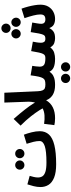

<svg xmlns="http://www.w3.org/2000/svg" viewBox="874 -1706 1061 2850"><g transform="rotate(-90 1405.0 -281.5)"><path d="M549 -450Q520 -450 500.5 -470Q481 -490 481 -518Q481 -547 500.5 -567Q520 -587 549 -587Q578 -587 598 -567Q618 -547 618 -518Q618 -490 598 -470Q578 -450 549 -450ZM379 -450Q350 -450 330.5 -470Q311 -490 311 -518Q311 -547 330.5 -567Q350 -587 379 -587Q407 -587 427.5 -567Q448 -547 448 -518Q448 -490 427.5 -470Q407 -450 379 -450Z M393 21Q267 21 192.5 -9.5Q118 -40 85.5 -92.5Q53 -145 53 -211Q53 -261 66.5 -314.5Q80 -368 93 -406L219 -372Q211 -344 203 -312Q195 -280 195 -248Q195 -212 212 -184Q229 -156 277 -139.5Q325 -123 419 -123Q585 -123 660.5 -148Q736 -173 736 -225Q736 -267 724 -316Q712 -365 695 -417L830 -458Q850 -406 866 -342Q882 -278 882 -221Q882 -140 832.5 -86Q783 -32 675 -5.5Q567 21 393 21Z M1247 -135Q1227 -173 1192.5 -228Q1158 -283 1103 -353.5Q1048 -424 965 -507L1064 -610Q1148 -514 1203.5 -442.5Q1259 -371 1291 -319.5Q1323 -268 1338 -231Z M1074 5Q1040 5 1015 1.5Q990 -2 972 -6L991 -158Q1059 -148 1117.5 -152Q1176 -156 1220.5 -179.5Q1265 -203 1291 -252.5Q1317 -302 1320 -384L1307 -748H1453L1475 -256Q1477 -207 1488 -181.5Q1499 -156 1519.5 -147.5Q1540 -139 1572 -139Q1608 -139 1628 -121Q1648 -103 1648 -71Q1648 -38 1627.5 -16.5Q1607 5 1568 5Q1475 5 1419 -31Q1363 -67 1341 -128Q1264 5 1074 5Z M1836 229Q1807 229 1787.5 209.5Q1768 190 1768 162Q1768 133 1787.5 113Q1807 93 1836 93Q1864 93 1884.5 113Q1905 133 1905 162Q1905 190 1884.5 209.5Q1864 229 1836 229ZM1666 229Q1637 229 1617 209.5Q1597 190 1597 162Q1597 133 1617 113Q1637 93 1666 93Q1694 93 1714 113Q1734 133 1734 162Q1734 190 1714 209.5Q1694 229 1666 229Z M1570 5 1580 -139Q1613 -139 1634 -146Q1655 -153 1668.5 -174.5Q1682 -196 1692 -240Q1702 -284 1711 -358L1852 -334Q1849 -312 1844.5 -281Q1840 -250 1840 -222Q1840 -180 1866 -159.5Q1892 -139 1967 -139Q2001 -139 2018 -118Q2035 -97 2035 -69Q2035 -35 2014.5 -15Q1994 5 1957 5Q1877 5 1831 -15Q1785 -35 1765 -78Q1739 -40 1706 -22.5Q1673 -5 1638 0Q1603 5 1570 5Z M2411 -655Q2381 -655 2361 -675Q2341 -695 2341 -723Q2341 -751 2361 -771.5Q2381 -792 2411 -792Q2439 -792 2459 -771.5Q2479 -751 2479 -723Q2479 -695 2459 -675Q2439 -655 2411 -655ZM2329 -505Q2300 -505 2279.5 -525.5Q2259 -546 2259 -574Q2259 -602 2279.5 -623Q2300 -644 2329 -644Q2357 -644 2377 -623Q2397 -602 2397 -574Q2397 -546 2377 -525.5Q2357 -505 2329 -505ZM2499 -505Q2470 -505 2450.5 -525.5Q2431 -546 2431 -574Q2431 -602 2450.5 -623Q2470 -644 2499 -644Q2527 -644 2547 -623Q2567 -602 2567 -574Q2567 -546 2547 -525.5Q2527 -505 2499 -505Z M1957 5 1967 -139Q1989 -139 2003.5 -145.5Q2018 -152 2029 -172.5Q2040 -193 2049.5 -235.5Q2059 -278 2071 -350L2211 -325Q2206 -300 2200.5 -266.5Q2195 -233 2195 -202Q2195 -173 2208.5 -156Q2222 -139 2254 -139Q2276 -139 2290.5 -145Q2305 -151 2314.5 -172.5Q2324 -194 2333 -238Q2342 -282 2353 -357L2495 -334Q2489 -301 2482.5 -261Q2476 -221 2476 -197Q2476 -172 2492 -155.5Q2508 -139 2542 -139Q2579 -139 2597 -156Q2615 -173 2615 -214Q2615 -257 2599.5 -318Q2584 -379 2560 -449L2701 -493Q2718 -446 2731.5 -395Q2745 -344 2752.5 -296.5Q2760 -249 2760 -213Q2760 -143 2731 -94.5Q2702 -46 2654 -20.5Q2606 5 2549 5Q2499 5 2464.5 -14Q2430 -33 2413 -81Q2393 -43 2369 -24.5Q2345 -6 2317.5 -0.5Q2290 5 2260 5Q2228 5 2191 -7Q2154 -19 2126 -66Q2091 -21 2046 -8Q2001 5 1957 5Z"/></g></svg>

Font: Noto Sans Arabic ExtCond ExtBd
Style: Regular
Weight: 800
Width: 2
Designer: Monotype Design Team, Nadine Chahine, Nizar Qandah and Khaled Hosny
Foundry: Monotype Imaging Inc.
Version: Version 2.012; ttfautohint (v1.8.4.7-5d5b)